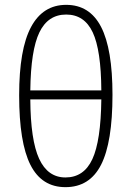

<svg xmlns="http://www.w3.org/2000/svg" viewBox="-20 -761 544 792"><path d="M444 -370Q444 -174 397 -81.5Q350 11 250 11Q152 11 105.5 -81Q59 -173 59 -368Q59 -558 108 -649.5Q157 -741 253 -741Q350 -741 397 -650Q444 -559 444 -370ZM105 -388H398Q397 -554 362.5 -627.5Q328 -701 253 -701Q178 -701 142.5 -627.5Q107 -554 105 -388ZM398 -351H105Q106 -183 141.5 -106Q177 -29 250 -29Q326 -29 361 -104.5Q396 -180 398 -351Z"/></svg>

Font: Fira Sans Condensed ExtraLight
Style: Regular
Weight: 275
Width: 3
Designer: Carrois Corporate & Edenspiekermann AG
Foundry: Carrois Corporate GbR & Edenspiekermann AG
Version: Version 4.203